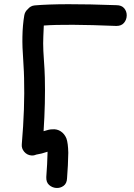

<svg xmlns="http://www.w3.org/2000/svg" viewBox="-20 -739 646 925"><path d="M303 120Q306 67 307 58Q309 10 309 -3Q308 -50 300 -72Q291 -94 273 -106Q255 -118 232 -116Q217 -116 190 -107Q199 -245 196 -365Q195 -404 191.5 -450.5Q188 -497 188 -530Q188 -553 191 -616Q297 -624 541 -614Q565 -614 577.5 -629Q590 -644 590.5 -664Q591 -684 578.5 -699Q566 -714 541 -714Q274 -724 147 -713Q127 -711 114 -695Q100 -683 97 -665Q89 -618 88 -562Q87 -514 92 -448Q96 -382 96 -363Q100 -220 85 -44Q83 -24 96.5 -8Q110 8 131 10Q143 11 154 6Q180 2 209 -8V-1Q209 8 207 52Q206 61 203 114Q202 139 216.5 152Q231 165 250.5 166.5Q270 168 286 156.5Q302 145 303 120Z"/></svg>

Font: Balsamiq Sans
Style: Regular
Weight: 400
Designer: Michael Angeles
Foundry: Balsamiq SRL
Version: Version 1.020; ttfautohint (v1.8.4.7-5d5b);gftools[0.9.26]